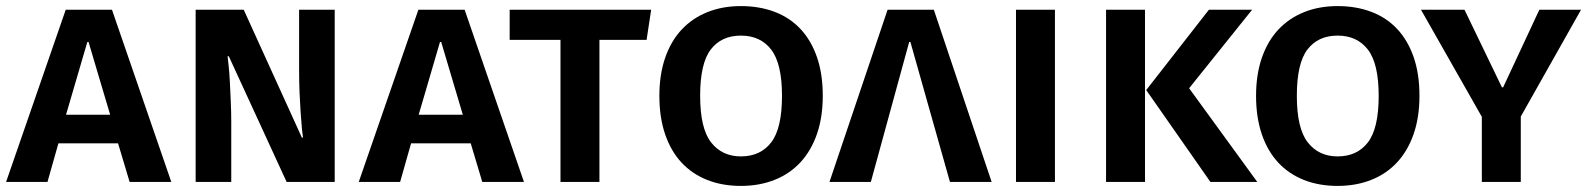

<svg xmlns="http://www.w3.org/2000/svg" viewBox="-25 -598 5216 631"><path d="M363 -127H167L131 0H-5L191 -566H343L538 0H401ZM192 -221H337L266 -460H262Z M917 0 727 -413H723Q724 -404 726.5 -381Q729 -358 730.5 -327.5Q732 -297 733.5 -263Q735 -229 735 -197V0H618V-566H776L967 -146H971Q969 -157 967 -178.5Q965 -200 963 -229Q961 -258 959.5 -293Q958 -328 958 -367V-566H1075V0Z M1522 -127H1326L1290 0H1154L1350 -566H1502L1697 0H1560ZM1351 -221H1496L1425 -460H1421Z M1945 -467V0H1817V-467H1650V-566H2115L2100 -467Z M2679 -283Q2679 -213 2660 -158Q2641 -103 2606 -65Q2571 -27 2521 -7Q2471 13 2410 13Q2349 13 2299.5 -6.5Q2250 -26 2215 -63.5Q2180 -101 2161 -156.5Q2142 -212 2142 -283Q2142 -353 2161 -408Q2180 -463 2215 -500.5Q2250 -538 2299.5 -558Q2349 -578 2410 -578Q2471 -578 2521 -559Q2571 -540 2606 -502.5Q2641 -465 2660 -410Q2679 -355 2679 -283ZM2545 -283Q2545 -389 2509.5 -435Q2474 -481 2410 -481Q2346 -481 2311 -435.5Q2276 -390 2276 -283Q2276 -176 2312 -130Q2348 -84 2410 -84Q2474 -84 2509.5 -130Q2545 -176 2545 -283Z M2967 -460H2963L2837 0H2701L2892 -566H3044L3234 0H3097Z M3314 0V-566H3442V0Z M3738 0H3610V-566H3738ZM3742 -302 3948 -566H4090L3883 -308L4107 0H3953Z M4640 -283Q4640 -213 4621 -158Q4602 -103 4567 -65Q4532 -27 4482 -7Q4432 13 4371 13Q4310 13 4260.5 -6.5Q4211 -26 4176 -63.5Q4141 -101 4122 -156.5Q4103 -212 4103 -283Q4103 -353 4122 -408Q4141 -463 4176 -500.5Q4211 -538 4260.5 -558Q4310 -578 4371 -578Q4432 -578 4482 -559Q4532 -540 4567 -502.5Q4602 -465 4621 -410Q4640 -355 4640 -283ZM4506 -283Q4506 -389 4470.5 -435Q4435 -481 4371 -481Q4307 -481 4272 -435.5Q4237 -390 4237 -283Q4237 -176 4273 -130Q4309 -84 4371 -84Q4435 -84 4470.5 -130Q4506 -176 4506 -283Z M4973 -215V0H4845V-214L4645 -566H4788L4911 -311H4915L5034 -566H5171Z"/></svg>

Font: Qnwhxotralxmqkhsjrfbfhwcoqn
Style: Regular
Weight: 500
Designer: Carrois Corporate & Edenspiekermann
Foundry: Carrois Corporate GbR & Edenspiekermann AG
Version: Version 2.001